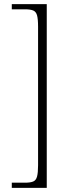

<svg xmlns="http://www.w3.org/2000/svg" viewBox="-20 -780 346 928"><path d="M37 128V103H102Q126 103 140 97.5Q154 92 159 73.5Q164 55 164 19V-651Q164 -688 159 -706Q154 -724 140 -729.5Q126 -735 102 -735H37V-760H206V128Z"/></svg>

Font: Noto Serif Armenian ExtraLight
Style: Regular
Weight: 250
Version: Version 2.007